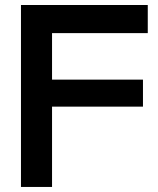

<svg xmlns="http://www.w3.org/2000/svg" viewBox="-20 -740 624 760"><path d="M63 0V-720.2H564.9V-608.9H186V-424.8H545.9V-317.9H186V0Z"/></svg>

Font: Aspekta 550
Style: Regular
Weight: 550
Designer: Ivo Dolenc
Version: Version 2.000